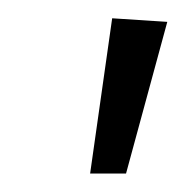

<svg xmlns="http://www.w3.org/2000/svg" viewBox="-20 -788 202 209"><path d="M102.1 -768.1 162.1 -764.2 117.2 -599.1H78.1Z"/></svg>

Font: Fira Sans Compressed Light
Style: Italic
Weight: 300
Width: 3
Italic angle: -8°
Designer: Carrois Corporate & Edenspiekermann AG
Foundry: Carrois Corporate GbR & Edenspiekermann AG
Version: Version 4.203;PS 004.203;hotconv 1.0.88;makeotf.lib2.5.64775